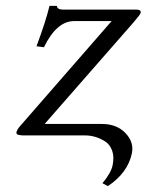

<svg xmlns="http://www.w3.org/2000/svg" viewBox="-20 -462 500 655"><path d="M232.9 -390.1Q173.3 -390.1 129.9 -300.8L104.5 -304.2Q136.2 -389.2 148.9 -441.9H173.8Q175.3 -428.7 197.3 -429.2H445.3Q453.6 -429.2 457.3 -426.5Q460.9 -423.8 459.7 -418Q458.5 -412.1 436 -386.2L132.3 -39.1H328.1Q378.4 -39.1 408.2 -7.8Q438 23.4 429.7 62Q415.5 127.9 348.1 172.9L329.6 163.1Q359.4 127 364.3 101.1Q370.1 72.8 362.5 51.8Q355 30.8 338.4 20.3Q321.8 9.8 304.7 4.9Q287.6 0 271 0H67.9Q59.1 0 54.7 -0.2Q50.3 -0.5 44.9 -1.5Q39.6 -2.4 37.6 -4.6Q35.6 -6.8 36.1 -11.2Q38.1 -20 48.8 -32.2L360.8 -390.1Z"/></svg>

Font: Linux Biolinum
Style: Italic
Weight: 400
Italic angle: -12°
Designer: Philipp H. Poll
Foundry: Philipp H. Poll
Version: Version 1.1.3 ; ttfautohint (v0.9)